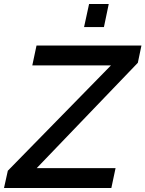

<svg xmlns="http://www.w3.org/2000/svg" viewBox="-55 -937 725 957"><path d="M364 -802 389 -917H487L463 -802ZM-16 -86 498 -611H106L127 -710H650L632 -624L128 -99H521L500 0H-35Z"/></svg>

Font: Raleway-v4020 SemiBold
Style: Italic
Weight: 600
Italic angle: -12°
Designer: Matt McInerney, Pablo Impallari, Rodrigo Fuenzalida
Foundry: Matt McInerney, Pablo Impallari, Rodrigo Fuenzalida
Version: Version 4.020;PS 004.020;hotconv 1.0.88;makeotf.lib2.5.64775